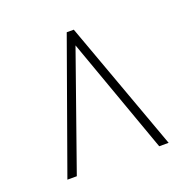

<svg xmlns="http://www.w3.org/2000/svg" viewBox="-89 -799 602 613"><g transform="rotate(-20 212.5 -492.5)"><path d="M40 -271 199 -714H223L384 -271H352L211 -665L72 -271Z"/></g></svg>

Font: Noto Serif Tamil ExtraCondensed Thin
Style: Regular
Weight: 100
Width: 2
Designer: Indian Type Foundry, Tom Grace, and the Monotype Design Team
Foundry: Monotype Imaging Inc.
Version: Version 2.004; ttfautohint (v1.8.4.7-5d5b)